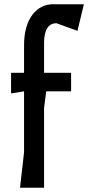

<svg xmlns="http://www.w3.org/2000/svg" viewBox="-20 -882 414 902"><path d="M344 -737 374 -862H228C156 -862 93 -799 93 -670V-540H32V-443L93 -453V-166L74 0H187V-374L197 -453H314V-540H187V-682C187 -746 211 -773 245 -773Z"/></svg>

Font: BackOut Medium
Style: Regular
Weight: 500
Designer: Frank Adebiaye
Foundry: Velvetyne Type Foundry
Version: Version 2.000;hotconv 1.0.109;makeotfexe 2.5.65596